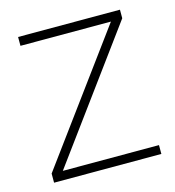

<svg xmlns="http://www.w3.org/2000/svg" viewBox="-83 -579 594 650"><g transform="rotate(-15 214.0 -254.0)"><path d="M404 0V-31H67L395 -478V-508H38V-477H355L28 -32V0Z"/></g></svg>

Font: IBM Plex Arabic ExtraLight
Style: Regular
Weight: 200
Designer: Mike Abbink, Paul van der Laan, Pieter van Rosmalen, Wael Morcos, Khajak Apelian
Foundry: Bold Monday
Version: Version 1.0